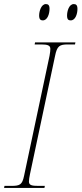

<svg xmlns="http://www.w3.org/2000/svg" viewBox="-35 -922 400 942"><path d="M312 -822C335 -822 345 -854 345 -878C345 -897 338 -902 327 -902C303 -902 294 -866 294 -846C294 -826 301 -822 312 -822ZM175 -822C198 -822 208 -854 208 -879C208 -897 201 -902 190 -902C167 -902 157 -866 157 -846C157 -826 165 -822 175 -822ZM-15 0H183L185 -10H153C122 -10 107 -13 107 -31C107 -39 109 -54 112 -67L235 -647C245 -697 257 -704 299 -704H333L335 -714H137L135 -704H168C201 -704 212 -698 212 -682C212 -674 211 -664 208 -648L83 -59C74 -16 63 -10 21 -10H-13Z"/></svg>

Font: Noto Serif Display Condensed Thin
Style: Italic
Weight: 100
Width: 3
Italic angle: -12°
Designer: Monotype Design Team
Foundry: Monotype Imaging Inc.
Version: Version 2.009